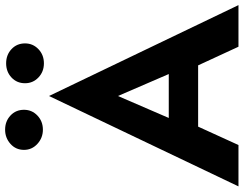

<svg xmlns="http://www.w3.org/2000/svg" viewBox="-121 -833 954 752"><g transform="rotate(-90 356.0 -457.0)"><path d="M145 -840Q145 -872 168.5 -893Q192 -914 224 -914Q257 -914 279.5 -893Q302 -872 302 -840Q302 -809 279.5 -787.5Q257 -766 224 -766Q192 -766 168.5 -787.5Q145 -809 145 -840ZM406 -836Q406 -868 428.5 -889Q451 -910 484 -910Q517 -910 539.5 -889Q562 -868 562 -836Q562 -805 539.5 -783.5Q517 -762 484 -762Q451 -762 428.5 -783.5Q406 -805 406 -836ZM2 0 356 -742 712 0H549L476 -158H236L164 0ZM270 -273H442L356 -472Z"/></g></svg>

Font: Venryn Sans SemiBold
Style: Regular
Weight: 600
Designer: Owen Earl, indestructible type* (font) & Cristiano Sobral (main changes)
Version: Version 3.60;October 28, 2020;FontCreator 13.0.0.2681 64-bit